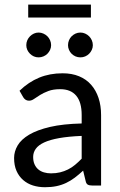

<svg xmlns="http://www.w3.org/2000/svg" viewBox="-20 -803 519 831"><path d="M379.4 0Q366.7 0 359.9 -3.9Q353 -7.8 350.6 -20L339.8 -64.5Q321.3 -47.4 303.5 -33.9Q285.6 -20.5 266.1 -11.2Q246.6 -2 224.1 2.7Q201.7 7.3 174.8 7.3Q147 7.3 122.8 -0.2Q98.6 -7.8 80.3 -23.7Q62 -39.6 51.5 -63.2Q41 -86.9 41 -119.1Q41 -147.5 56.4 -173.6Q71.8 -199.7 106.4 -220.2Q141.1 -240.7 196.8 -253.7Q252.4 -266.6 333.5 -268.6V-305.2Q333.5 -360.8 309.8 -388.9Q286.1 -417 240.7 -417Q210.4 -417 189.7 -409.2Q168.9 -401.4 153.8 -392.1Q138.7 -382.8 127.7 -375Q116.7 -367.2 105.5 -367.2Q96.7 -367.2 90.3 -371.6Q84 -376 80.1 -382.8L64.5 -410.2Q104 -448.2 149.7 -467Q195.3 -485.8 251 -485.8Q291 -485.8 322.3 -472.9Q353.5 -460 374.5 -436Q395.5 -412.1 406.5 -378.9Q417.5 -345.7 417.5 -305.2V0ZM200.7 -52.7Q222.2 -52.7 240.2 -57.1Q258.3 -61.5 274.4 -69.6Q290.5 -77.6 304.9 -89.6Q319.3 -101.6 333.5 -116.2V-214.8Q276.4 -212.4 236.3 -205.3Q196.3 -198.2 171.1 -186.5Q146 -174.8 134.8 -158.9Q123.5 -143.1 123.5 -123.5Q123.5 -105 129.6 -91.6Q135.7 -78.1 146 -69.6Q156.2 -61 170.4 -56.9Q184.6 -52.7 200.7 -52.7ZM102.1 -783.2H373.5V-727.1H102.1ZM381.8 -607.4Q381.8 -596.7 377.4 -587.2Q373 -577.6 365.7 -570.3Q358.4 -563 348.6 -558.8Q338.9 -554.7 328.1 -554.7Q316.9 -554.7 307.1 -558.8Q297.4 -563 290 -570.3Q282.7 -577.6 278.6 -587.2Q274.4 -596.7 274.4 -607.4Q274.4 -618.7 278.6 -628.7Q282.7 -638.7 290 -646Q297.4 -653.3 307.1 -657.7Q316.9 -662.1 328.1 -662.1Q338.9 -662.1 348.6 -657.7Q358.4 -653.3 365.7 -646Q373 -638.7 377.4 -628.7Q381.8 -618.7 381.8 -607.4ZM201.2 -607.4Q201.2 -596.7 196.8 -587.2Q192.4 -577.6 185.1 -570.3Q177.7 -563 167.7 -558.8Q157.7 -554.7 147 -554.7Q136.2 -554.7 126.7 -558.8Q117.2 -563 109.9 -570.3Q102.5 -577.6 98.1 -587.2Q93.8 -596.7 93.8 -607.4Q93.8 -618.7 98.1 -628.7Q102.5 -638.7 109.9 -646Q117.2 -653.3 126.7 -657.7Q136.2 -662.1 147 -662.1Q157.7 -662.1 167.7 -657.7Q177.7 -653.3 185.1 -646Q192.4 -638.7 196.8 -628.7Q201.2 -618.7 201.2 -607.4Z"/></svg>

Font: Carlito
Style: Regular
Weight: 400
Designer: Lukasz Dziedzic
Foundry: tyPoland Lukasz Dziedzic
Version: Version 1.104